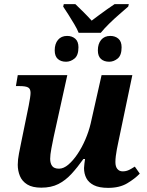

<svg xmlns="http://www.w3.org/2000/svg" viewBox="-20 -900 713 930"><path d="M361 -741Q354 -759 340 -782.5Q326 -806 311.5 -829Q297 -852 286 -868L289 -880H345Q361 -865 384.5 -841.5Q408 -818 424 -800Q440 -812 460 -827Q480 -842 500 -856Q520 -870 535 -880H604L601 -868Q584 -853 559 -831.5Q534 -810 509.5 -786Q485 -762 468 -741ZM300 -601Q275 -601 260 -614.5Q245 -628 245 -656Q245 -688 261 -707Q277 -726 305 -726Q329 -726 344.5 -712.5Q360 -699 360 -671Q360 -632 341 -616.5Q322 -601 300 -601ZM509 -601Q484 -601 469 -614.5Q454 -628 454 -656Q454 -688 470 -707Q486 -726 514 -726Q538 -726 553.5 -712.5Q569 -699 569 -671Q569 -632 550 -616.5Q531 -601 509 -601ZM504 10Q460 10 434.5 -3Q409 -16 398 -37.5Q387 -59 387 -86Q387 -94 389 -108.5Q391 -123 392 -130H384Q355 -89 326 -57.5Q297 -26 262.5 -8.5Q228 9 180 9Q137 9 112 -6.5Q87 -22 76.5 -47.5Q66 -73 66 -102Q66 -127 72 -157Q78 -187 83 -212L119 -388Q123 -408 125.5 -425Q128 -442 128 -450Q128 -470 116 -476.5Q104 -483 75 -483H57L66 -536H306L240 -237Q235 -213 229 -181.5Q223 -150 223 -131Q223 -109 232.5 -96Q242 -83 266 -83Q288 -83 311 -102.5Q334 -122 355.5 -154Q377 -186 393.5 -224.5Q410 -263 419 -301L472 -536H621L553 -211Q549 -193 546 -176.5Q543 -160 541 -144.5Q539 -129 539 -115Q539 -93 548.5 -81.5Q558 -70 574 -70Q590 -70 603 -76Q616 -82 633 -93L657 -59Q633 -34 596 -12Q559 10 504 10Z"/></svg>

Font: Noto Serif
Style: Italic
Weight: 400
Italic angle: -12°
Designer: Monotype Design Team
Foundry: Monotype Imaging Inc.
Version: Version 2.013